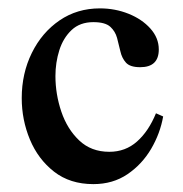

<svg xmlns="http://www.w3.org/2000/svg" viewBox="-20 -437 448 470"><path d="M361.8 -159.7 379.4 -151.9Q372.1 -110.4 349.9 -72.5Q327.6 -34.7 292 -10.5Q256.3 13.7 208.5 13.7Q151.4 13.7 112.3 -16.8Q73.2 -47.4 53.2 -95.5Q33.2 -143.6 33.2 -196.8Q33.2 -257.3 57.9 -307.4Q82.5 -357.4 125.7 -387Q168.9 -416.5 224.6 -416.5Q261.7 -416.5 294.7 -403.3Q327.6 -390.1 348.1 -367.2Q368.7 -344.2 368.7 -315.9Q368.7 -272.5 323.2 -272.5Q298.3 -272.5 288.3 -283.7Q278.3 -294.9 274.7 -311.3Q271 -327.6 266.6 -344Q262.2 -360.4 249.8 -371.6Q237.3 -382.8 208.5 -382.8Q175.8 -382.8 155.3 -363.5Q134.8 -344.2 125.2 -314Q115.7 -283.7 115.7 -251Q115.7 -206.5 130.1 -163.8Q144.5 -121.1 173.8 -93.3Q203.1 -65.4 247.6 -65.4Q287.1 -65.4 315.4 -90.6Q343.8 -115.7 361.8 -159.7Z"/></svg>

Font: Scheherazade New Medium
Style: Regular
Weight: 500
Designer: SIL International
Foundry: SIL International
Version: Version 4.000